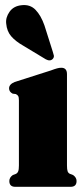

<svg xmlns="http://www.w3.org/2000/svg" viewBox="-20 -721 322 741"><path d="M238.5 -435V-82.5Q238.5 -66.5 241 -59.8Q243.5 -53 250 -50L262 -45.5Q275.5 -36 275.5 -22.5Q275.5 0 252.5 0H39Q16 0 16 -22.5Q16 -36 29.5 -45.5L41.5 -50Q47.5 -53 50.2 -59.8Q53 -66.5 53 -82.5V-333.5Q53 -345.5 50.2 -350.2Q47.5 -355 41 -358L29 -359.5Q15 -366.5 15 -380Q15 -395.5 36.5 -404.5L176 -449Q192 -455 200.5 -457.2Q209 -459.5 216.5 -459.5Q238.5 -459.5 238.5 -435ZM151.5 -623 183.5 -522Q186.5 -513.5 187.8 -506.8Q189 -500 184 -494Q174 -483 157 -492L70 -544.5Q40 -561.5 23.2 -581Q6.5 -600.5 4 -629.5Q1 -653 16.8 -675.5Q32.5 -698 64 -701Q96.5 -704.5 117.2 -683Q138 -661.5 151.5 -623Z"/></svg>

Font: Fraunces 144pt Soft Black
Style: Regular
Weight: 900
Version: Version 1.000;[b76b70a41]